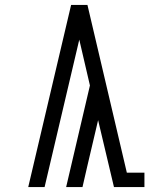

<svg xmlns="http://www.w3.org/2000/svg" viewBox="-20 -755 640 775"><path d="M440 0 376 -270 333 -87 313 0H247L343 -410L300 -595L160 0H94L267 -735H333L492 -58H563V0Z"/></svg>

Font: Iosevka Etoile Light
Style: Regular
Weight: 300
Designer: Belleve Invis
Foundry: Belleve Invis
Version: Version 25.0.1; ttfautohint (v1.8.4)